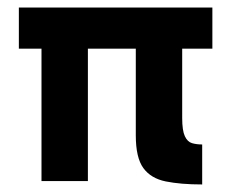

<svg xmlns="http://www.w3.org/2000/svg" viewBox="-20 -480 623 509"><path d="M30 -460H543V-351H463V-167Q463 -134 470 -119Q477 -104 489 -100.5Q501 -97 516 -97V9Q459 9 419.5 1Q380 -7 360 -34.5Q340 -62 340 -121V-351H213V0H90V-351H30Z"/></svg>

Font: Jost* Semi
Style: Regular
Weight: 600
Version: Version 3.7